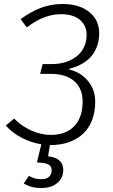

<svg xmlns="http://www.w3.org/2000/svg" viewBox="-20 -716 564 962"><path d="M188 182Q212 182 225.5 170Q239 158 239 136Q239 117 222 108Q205 99 165 98L187 7Q136 -1 89 -25.5Q42 -50 9 -87L51 -122Q86 -85 136 -62.5Q186 -40 234 -40Q310 -40 352 -84Q394 -128 394 -207Q394 -272 352.5 -309Q311 -346 232 -346H181L194 -395H239Q281 -395 313.5 -406.5Q346 -418 368.5 -437.5Q391 -457 402.5 -483.5Q414 -510 414 -540Q414 -589 380 -617Q346 -645 285 -645Q201 -645 114 -579L83 -620Q135 -658 185.5 -677Q236 -696 294 -696Q377 -696 427 -656Q477 -616 477 -549Q477 -486 442 -439.5Q407 -393 327 -371L326 -368Q385 -354 421 -310Q457 -266 457 -207Q457 -158 442.5 -117.5Q428 -77 399 -48.5Q370 -20 327.5 -4.5Q285 11 230 11L221 67Q297 76 297 135Q297 175 267.5 200.5Q238 226 188 226Q160 226 138 220Q116 214 99 203L125 165Q138 173 153 177.5Q168 182 188 182Z"/></svg>

Font: Glekhifnjqigglhiwekvrgaqftz
Style: Regular
Weight: 300
Italic angle: -8°
Designer: Carrois Corporate & Edenspiekermann
Foundry: Carrois Corporate GbR & Edenspiekermann AG
Version: Version 2.001